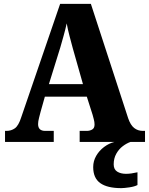

<svg xmlns="http://www.w3.org/2000/svg" viewBox="-20 -734 770 993"><path d="M6 0V-57H13Q38 -57 57 -70.5Q76 -84 90 -128L291 -714H450L643 -122Q655 -87 674 -72Q693 -57 719 -57H730V0H392V-57H429Q444 -57 456.5 -64Q469 -71 469 -90Q469 -103 465 -117.5Q461 -132 459 -140L429 -234H212L190 -156Q187 -144 182 -125Q177 -106 177 -92Q177 -57 214 -57H258V0ZM233 -299H409L356 -486Q348 -516 339.5 -548Q331 -580 325 -613Q318 -581 309 -549Q300 -517 292 -489ZM607 239Q535 239 498.5 213Q462 187 462 130Q462 99 477.5 72Q493 45 518.5 26Q544 7 572 0H655Q635 7 615 22Q595 37 581.5 61Q568 85 568 116Q568 142 586 153.5Q604 165 632 165Q657 165 691 157V223Q676 231 649 235Q622 239 607 239Z"/></svg>

Font: Noto Serif Armenian SemiCondensed ExtraBold
Style: Regular
Weight: 800
Width: 4
Designer: Monotype Design Team
Foundry: Monotype Imaging Inc.
Version: Version 2.008; ttfautohint (v1.8.4.7-5d5b)